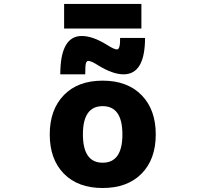

<svg xmlns="http://www.w3.org/2000/svg" viewBox="-20 -946 1040 978"><path d="M402.3 -261.7Q402.3 -117.2 502.9 -117.2Q603.5 -117.2 603.5 -261.2Q603.5 -405.3 502.9 -405.3Q402.3 -405.3 402.3 -261.7ZM305.7 -461.9Q377 -535.2 502.9 -535.2Q628.9 -535.2 701.2 -461.4Q773.4 -387.7 773.4 -261.2Q773.4 -134.8 701.2 -61.5Q628.9 11.7 502.9 11.7Q377 11.7 305.2 -61.5Q233.4 -134.8 233.4 -261.2Q233.4 -387.7 305.7 -461.9ZM524.4 -717.8Q562.5 -693.4 576.2 -694.3Q592.8 -694.3 591.8 -752.9H718.8Q718.8 -567.4 609.4 -567.4Q554.7 -567.4 481.4 -612.3Q445.3 -635.7 429.7 -635.7Q421.9 -635.7 418 -625Q414.1 -614.3 414.1 -567.4H287.1Q287.1 -762.7 396.5 -762.7Q452.1 -762.7 524.4 -717.8ZM306.6 -800.8V-925.8H700.2V-800.8Z"/></svg>

Font: GenEi Gothic M Heavy
Style: Regular
Weight: 800
Designer: o_tamon (Modified); [Source Han Sans]
Ryoko NISHIZUKA  (kana & ideographs); Paul D. Hunt (Latin, Greek & Cyrillic); Wenl
Version: Version 1.1a;Original Version 1.004